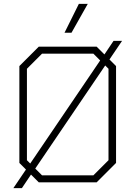

<svg xmlns="http://www.w3.org/2000/svg" viewBox="-20 -941 699 991"><path d="M545 -634 579 -600V-100L479 0H180L140 -40L93 30H49L114 -66L80 -100V-600L180 -700H479L519 -660L566 -730H610ZM136 -97 497 -629 462 -664H197L119 -586V-114ZM523 -603 162 -71 197 -36H462L540 -114V-586ZM387 -921H433L349 -772H313Z"/></svg>

Font: Chakra Petch ExtraLight
Style: Regular
Weight: 275
Designer: Katatrad Aksorn Co.,Ltd.
Foundry: Cadson Demak Co.,Ltd.
Version: Version 1.000; ttfautohint (v1.6)